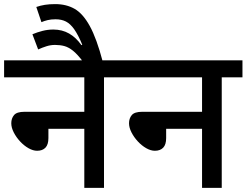

<svg xmlns="http://www.w3.org/2000/svg" viewBox="-20 -916 1202 936"><path d="M0 -622H588V-539H487V0H391V-288H216V-243Q216 -211 201.5 -196Q187 -181 161 -181Q141 -181 119 -193.5Q97 -206 78 -226.5Q59 -247 47 -270.5Q35 -294 35 -315Q35 -339 48.5 -355Q62 -371 99 -371H391V-539H0Z M385 -615Q357 -652 335.5 -669Q314 -686 293.5 -691.5Q273 -697 248 -697Q227 -697 206.5 -690.5Q186 -684 166 -675L138 -749Q162 -759 187.5 -765.5Q213 -772 240 -772Q283 -772 317 -752.5Q351 -733 377 -696L381 -698Q361 -746 342 -773Q323 -800 301.5 -811Q280 -822 251 -822Q229 -822 212.5 -818Q196 -814 182 -808L157 -882Q177 -889 199 -892.5Q221 -896 249 -896Q303 -896 343.5 -873Q384 -850 417.5 -789.5Q451 -729 481 -615Z M574 -622H1162V-539H1061V0H965V-288H790V-243Q790 -211 775.5 -196Q761 -181 735 -181Q715 -181 693 -193.5Q671 -206 652 -226.5Q633 -247 621 -270.5Q609 -294 609 -315Q609 -339 622.5 -355Q636 -371 673 -371H965V-539H574Z"/></svg>

Font: Noto Sans Medium
Style: Regular
Weight: 500
Designer: Monotype Design Team
Foundry: Monotype Imaging Inc.
Version: Version 2.007